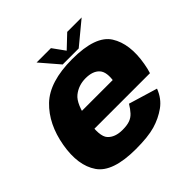

<svg xmlns="http://www.w3.org/2000/svg" viewBox="-185 -894 1068 1068"><g transform="rotate(-45 349.0 -360.0)"><path d="M297.5 6 320 -122Q261.5 -122 231.8 -154.5Q202 -187 221 -296Q240 -405 281 -438Q322 -471 378 -471Q434.5 -471 461.2 -441.5Q488 -412 475 -340.5L484.5 -357H214.5L193.5 -237.5H651Q659.5 -263.5 665 -296Q689 -432.5 636.5 -515.8Q584 -599 400.5 -599Q222 -599 137.2 -517.5Q52.5 -436 28 -296Q4 -157.5 59.8 -75.8Q115.5 6 297.5 6ZM320 -122 297.5 6Q393 6 449 -10.2Q505 -26.5 550.5 -59Q596 -91.5 618 -149L448.5 -200Q432.5 -173.5 416 -155.5Q399.5 -137.5 377.2 -129.8Q355 -122 320 -122ZM342 -615H468L601.5 -725.5H488L412 -653.5L360 -725.5H247Z"/></g></svg>

Font: Anybody UltraCondensed Thin ExtraBold
Style: Italic
Weight: 800
Italic angle: -10°
Version: Version 1.111